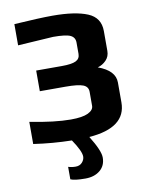

<svg xmlns="http://www.w3.org/2000/svg" viewBox="-95 -728 791 1016"><g transform="rotate(-10 300.5 -219.5)"><path d="M281 220C313 220 339.2 211.7 359.5 195C379.8 178.3 390 155.3 390 126C390 101.3 373 61.7 339 7C471.7 -3 538 -53.3 538 -144V-251C538 -293.7 507.7 -326 447 -348C464.3 -352.7 479.5 -361.7 492.5 -375C505.5 -388.3 512 -405 512 -425V-532C512 -580 490 -613.2 446 -631.5C402 -649.8 339.3 -659 258 -659C212 -659 143.3 -656 52 -650V-536C170.7 -544 234 -548 242 -548C287.3 -548 318.2 -544.2 334.5 -536.5C350.8 -528.8 359 -515.7 359 -497V-436C359 -418.7 351.5 -406.3 336.5 -399C321.5 -391.7 296.3 -388 261 -388H123V-277H261C305.7 -277 337 -273.5 355 -266.5C373 -259.5 382 -246.7 382 -228V-153C382 -137.7 372 -125.2 352 -115.5C332 -105.8 301 -101 259 -101C201 -101 128 -109.7 40 -127V-8C107.3 2 175.7 7.7 245 9C274.3 52.3 289 83.7 289 103C289 114.3 284.7 124.8 276 134.5C267.3 144.2 255.7 149 241 149C226.3 149 213 147 201 143V210C215 216.7 241.7 220 281 220Z"/></g></svg>

Font: Play
Style: Bold
Weight: 700
Designer: Jonas Hecksher
Foundry: Jonas Hecksher, Playtypeª, e-types AS
Version: Version 1.002